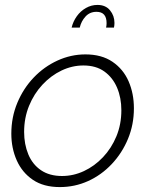

<svg xmlns="http://www.w3.org/2000/svg" viewBox="-20 -750 609 780"><path d="M223 10Q157 10 113.5 -19.5Q70 -49 48 -98.5Q26 -148 26 -207Q26 -274 50.5 -332.5Q75 -391 117 -435Q159 -479 213.5 -504Q268 -529 327 -529Q393 -529 437 -499Q481 -469 502.5 -419.5Q524 -370 524 -310Q524 -244 500 -186Q476 -128 434 -83.5Q392 -39 338 -14.5Q284 10 223 10ZM232 -35Q278 -35 321 -55Q364 -75 398.5 -111.5Q433 -148 453 -196.5Q473 -245 473 -302Q473 -353 455.5 -394Q438 -435 404 -459.5Q370 -484 319 -484Q273 -484 230 -463.5Q187 -443 152.5 -406Q118 -369 98 -320Q78 -271 78 -214Q78 -164 95 -123Q112 -82 146.5 -58.5Q181 -35 232 -35ZM271 -638Q277 -663 292 -684Q307 -705 329 -717.5Q351 -730 376 -730Q409 -730 427 -708Q445 -686 445 -657Q445 -652 444.5 -647.5Q444 -643 443 -638H411Q412 -643 412.5 -647Q413 -651 413 -656Q413 -702 372 -702Q345 -702 327.5 -683Q310 -664 304 -638Z"/></svg>

Font: Raleway Thin Light
Style: Italic
Weight: 300
Italic angle: -12°
Version: Version 4.026